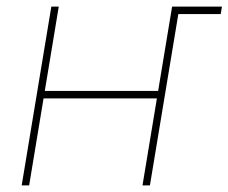

<svg xmlns="http://www.w3.org/2000/svg" viewBox="-20 -559 689 579"><path d="M498 -516.6 502 -539.1H649.4L645.5 -516.6ZM467.8 -284.7 463.9 -262.2H103.5L107.4 -284.7ZM157.2 -539.1 67.9 0H45.4L134.8 -539.1ZM521.5 -539.1 432.1 0H409.7L499 -539.1Z"/></svg>

Font: Inter 18pt Thin
Style: Italic
Weight: 250
Italic angle: -9.3988°
Version: Version 4.001;git-66647c0bb